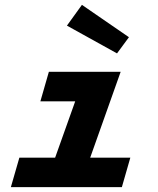

<svg xmlns="http://www.w3.org/2000/svg" viewBox="-20 -774 654 794"><path d="M513.2 -620.1 463.9 -553.2 256.8 -668 318.8 -753.9ZM60.1 -122.1H208L291 -355H147L182.1 -477.1H479L353 -122.1H519L483.9 0H24.9Z"/></svg>

Font: IntelOne Mono Bold
Style: Italic
Weight: 700
Italic angle: -16°
Designer: Fred Shallcrass
Foundry: Frere-Jones Type LLC
Version: Version 1.200;hotconv 1.1.0;makeotfexe 2.6.0;FJTRelease1.2